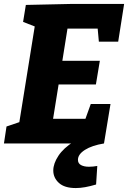

<svg xmlns="http://www.w3.org/2000/svg" viewBox="-26 -727 649 973"><path d="M434 -200H534L501 0H-6L7 -86L72 -108L150 -593L91 -616L105 -702L333 -707H603L573 -516H475L469 -582H316L290 -419H480L460 -299H271L243 -125H407ZM358 226Q301 226 272.5 200Q244 174 244 137Q244 102 270 62.5Q296 23 349 -10Q402 -43 483 -58L501 0Q440 10 404.5 32.5Q369 55 369 83Q369 101 384.5 109.5Q400 118 425 118Q435 118 445.5 117Q456 116 467 114L461 208Q431 217 405.5 221.5Q380 226 358 226Z"/></svg>

Font: Bitter ExtraBold
Style: Italic
Weight: 800
Italic angle: -9°
Designer: Sol Matas, and Bitter project Authors
Foundry: Sol Matas
Version: Version 2.001